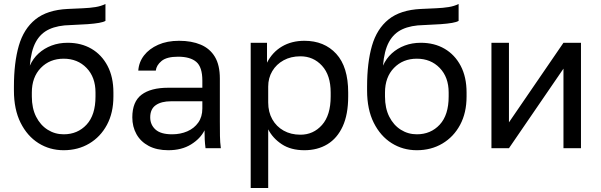

<svg xmlns="http://www.w3.org/2000/svg" viewBox="-20 -745 3020 965"><path d="M300 10Q230 10 173.5 -25.5Q117 -61 83.5 -128Q50 -195 50 -290V-310Q50 -430 74.5 -515Q99 -600 158 -647.5Q217 -695 320 -700Q362 -702 397 -703.5Q432 -705 460 -709.5Q488 -714 510 -725V-640Q500 -634 477.5 -630Q455 -626 420 -623.5Q385 -621 335 -619Q271 -618 227.5 -598Q184 -578 160 -534Q136 -490 130 -415Q146 -451 174 -476.5Q202 -502 239 -516Q276 -530 320 -530Q388 -530 439.5 -500Q491 -470 520.5 -414Q550 -358 550 -280V-260Q550 -178 517.5 -117.5Q485 -57 428.5 -23.5Q372 10 300 10ZM300 -70Q370 -70 415 -118.5Q460 -167 460 -260V-280Q460 -357 415 -403.5Q370 -450 300 -450Q230 -450 185 -403.5Q140 -357 140 -280V-260Q140 -201 161.5 -158.5Q183 -116 219.5 -93Q256 -70 300 -70Z M826 10Q768 10 727.5 -11.5Q687 -33 666 -70.5Q645 -108 645 -155Q645 -234 691.5 -269Q738 -304 825 -304H997V-340Q997 -408 966.5 -434Q936 -460 875 -460Q818 -460 792 -438.5Q766 -417 763 -390H675Q678 -433 704 -466.5Q730 -500 775 -520Q820 -540 880 -540Q943 -540 989 -520.5Q1035 -501 1060 -459.5Q1085 -418 1085 -350V-135Q1085 -93 1085.5 -61.5Q1086 -30 1090 0H1013Q1010 -23 1009 -43.5Q1008 -64 1008 -90Q987 -48 940 -19Q893 10 826 10ZM845 -70Q887 -70 921.5 -85Q956 -100 976.5 -129Q997 -158 997 -200V-236H840Q791 -236 763 -216.5Q735 -197 735 -155Q735 -118 761.5 -94Q788 -70 845 -70Z M1240 200V-530H1322V-430Q1349 -483 1397.5 -511.5Q1446 -540 1510 -540Q1610 -540 1670 -474.5Q1730 -409 1730 -280V-260Q1730 -170 1702.5 -110Q1675 -50 1625.5 -20Q1576 10 1510 10Q1442 10 1396.5 -20Q1351 -50 1328 -95V200ZM1490 -68Q1555 -68 1598.5 -117Q1642 -166 1642 -260V-280Q1642 -367 1598.5 -414.5Q1555 -462 1490 -462Q1442 -462 1405.5 -442Q1369 -422 1348.5 -387.5Q1328 -353 1328 -310V-230Q1328 -182 1348.5 -145.5Q1369 -109 1405.5 -88.5Q1442 -68 1490 -68Z M2075 10Q2005 10 1948.5 -25.5Q1892 -61 1858.5 -128Q1825 -195 1825 -290V-310Q1825 -430 1849.5 -515Q1874 -600 1933 -647.5Q1992 -695 2095 -700Q2137 -702 2172 -703.5Q2207 -705 2235 -709.5Q2263 -714 2285 -725V-640Q2275 -634 2252.5 -630Q2230 -626 2195 -623.5Q2160 -621 2110 -619Q2046 -618 2002.5 -598Q1959 -578 1935 -534Q1911 -490 1905 -415Q1921 -451 1949 -476.5Q1977 -502 2014 -516Q2051 -530 2095 -530Q2163 -530 2214.5 -500Q2266 -470 2295.5 -414Q2325 -358 2325 -280V-260Q2325 -178 2292.5 -117.5Q2260 -57 2203.5 -23.5Q2147 10 2075 10ZM2075 -70Q2145 -70 2190 -118.5Q2235 -167 2235 -260V-280Q2235 -357 2190 -403.5Q2145 -450 2075 -450Q2005 -450 1960 -403.5Q1915 -357 1915 -280V-260Q1915 -201 1936.5 -158.5Q1958 -116 1994.5 -93Q2031 -70 2075 -70Z M2450 0V-530H2538V-130L2812 -530H2900V0H2812V-400L2538 0Z"/></svg>

Font: Golos Text
Style: Regular
Weight: 400
Designer: A.Korolkova, Vitaly Kuzmin
Foundry: ParaType Ltd
Version: Version 2.004